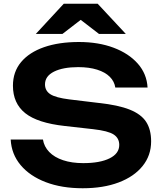

<svg xmlns="http://www.w3.org/2000/svg" viewBox="-20 -989 863 1024"><path d="M37 -245H209Q215 -207 242.5 -178.5Q270 -150 316.5 -134.5Q363 -119 424 -119Q513 -119 564.5 -144.5Q616 -170 616 -216Q616 -252 586.5 -271.5Q557 -291 477 -300L326 -317Q180 -333 114.5 -385.5Q49 -438 49 -532Q49 -606 92.5 -658Q136 -710 215 -737.5Q294 -765 401 -765Q505 -765 586 -734.5Q667 -704 715 -649.5Q763 -595 767 -522H595Q590 -555 565.5 -579.5Q541 -604 498 -617.5Q455 -631 397 -631Q316 -631 268 -607Q220 -583 220 -539Q220 -505 248.5 -486.5Q277 -468 349 -459L506 -440Q610 -429 671.5 -404.5Q733 -380 759.5 -339Q786 -298 786 -235Q786 -160 740.5 -103.5Q695 -47 613 -16Q531 15 421 15Q309 15 224 -17.5Q139 -50 90 -108.5Q41 -167 37 -245ZM320 -969H501L651 -808H508L373 -912H448L313 -808H171Z"/></svg>

Font: Unbounded Medium
Style: Regular
Weight: 500
Designer: Luke Prowse, Jean-Baptiste Morizot, Fátima Lázaro, Florian Runge
Foundry: NaN
Version: Version 1.700